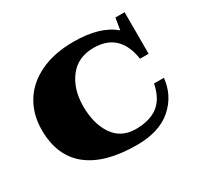

<svg xmlns="http://www.w3.org/2000/svg" viewBox="-110 -623 814 776"><g transform="rotate(-30 297.0 -235.0)"><path d="M22 -235Q22 -306 55.5 -361.5Q89 -417 154.5 -448.5Q220 -480 311 -480Q435 -480 498 -425L507 -480H550V-286H510Q490 -418 369 -418Q295 -418 255 -365.5Q215 -313 215 -234Q215 -152 250.5 -100Q286 -48 354 -48Q419 -48 457.5 -77Q496 -106 509 -171H555Q547 -92 488.5 -41Q430 10 326 10Q177 10 99.5 -52Q22 -114 22 -235Z"/></g></svg>

Font: Taviraj ExtraBold
Style: Regular
Weight: 800
Designer: Katatrad Team
Foundry: CadsonDemak
Version: Version 1.001